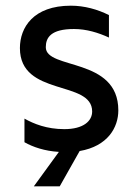

<svg xmlns="http://www.w3.org/2000/svg" viewBox="-20 -527 476 675"><path d="M396 -139C396 -327 141 -281 141 -361C141 -395 159 -425 240 -425C284 -425 326 -412 363 -395V-474C323 -494 277 -507 229 -507C97 -507 50 -430 50 -358C50 -186 304 -247 304 -135C304 -102 274 -73 206 -73C144 -73 98 -92 66 -110V-27C96 -10 137 4 187 7L99 128H190L260 4C359 -13 396 -79 396 -139Z"/></svg>

Font: Maven Pro
Style: Medium
Weight: 500
Designer: Joe Prince
Foundry: Joe Prince
Version: Version 1.003